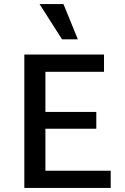

<svg xmlns="http://www.w3.org/2000/svg" viewBox="-20 -927 619 947"><path d="M526 0H100V-658H493V-573H204V-85H526ZM134 -292V-375H455V-292ZM286 -733 175 -907H293L364 -733Z"/></svg>

Font: Ysabeau Office SemiBold
Style: Regular
Weight: 600
Designer: Christian Thalmann (Catharsis Fonts)
Version: Version 2.001;gftools[0.9.30]; featfreeze: tnum,lnum,ss02